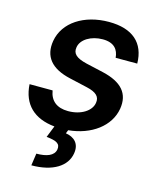

<svg xmlns="http://www.w3.org/2000/svg" viewBox="-115 -634 773 937"><g transform="rotate(15 271.0 -166.0)"><path d="M395.2 -391.7H504.3C502.8 -495.7 438.9 -552.6 319.2 -552.6C193.9 -552.6 96.2 -489.7 79.5 -392.4C66.1 -312.5 107.2 -259.2 207.4 -236.9L296.2 -216.6C346.2 -205.3 365.1 -185.7 359.4 -154.1C353.3 -112.9 302.9 -79.9 237.2 -80.3C181.5 -80.6 147.4 -106.9 139.2 -158.4L22.7 -158.7C28.8 -57.9 88.8 -1.1 193.2 9.2L169.7 68.2C220.9 73.2 241.8 84.2 236.2 115.1C229.8 146.7 194.2 160.2 142.4 160.2L133.5 221.6C242.2 221.6 309.3 177.6 320 111.9C329.2 59.7 297.9 33.4 256 27L262.8 9.6C377.8 -1.1 465.6 -66.4 480.8 -157C494 -236.5 451 -285.2 353 -307.9L265.6 -327.8C210.9 -340.9 191.8 -359.7 197.4 -392C203.5 -432.9 253.2 -462.7 311.8 -462.7C370.4 -462.7 392 -431.5 395.2 -391.7Z"/></g></svg>

Font: Magic Ui Pro Semi Bold
Style: Italic
Weight: 600
Italic angle: -9.39999°
Designer: Stefan Endress, Andreas Faust
Version: Version 1.000;FEAKit 1.0